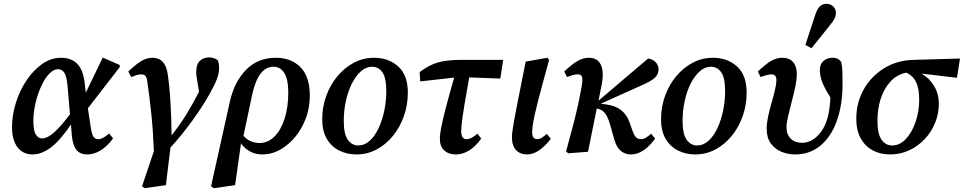

<svg xmlns="http://www.w3.org/2000/svg" viewBox="-20 -796 5055 1007"><path d="M155 -161Q155 -112 167.5 -91Q180 -70 200 -70Q229 -70 265.5 -103Q302 -136 347 -197L334 -349Q329 -397 317 -415Q305 -433 285 -433Q260 -433 236.5 -407.5Q213 -382 194.5 -340.5Q176 -299 165.5 -252Q155 -205 155 -161ZM151 14Q100 14 71.5 -24Q43 -62 43 -129Q43 -192 63 -256Q83 -320 118.5 -373.5Q154 -427 200.5 -460Q247 -493 300 -493Q354 -493 385 -461.5Q416 -430 424 -361L430 -310L519 -494L608 -455V-444L441 -228L455 -135Q461 -92 470 -79Q479 -66 496 -66Q519 -66 552 -96L573 -70Q542 -28 507.5 -7Q473 14 438 14Q401 14 381.5 -9Q362 -32 357 -84L352 -143Q297 -61 248 -23.5Q199 14 151 14Z M739 191 725 181 787 -3Q783 -108 774 -195.5Q765 -283 753 -365Q750 -390 742.5 -398Q735 -406 721 -406Q709 -406 697 -402.5Q685 -399 668 -392L653 -421Q695 -461 723 -477Q751 -493 780 -493Q848 -493 860 -405Q870 -335 874.5 -252.5Q879 -170 880 -86Q925 -143 959 -198.5Q993 -254 1024 -315L1017 -357Q1015 -372 1012 -388Q1009 -404 1009 -417Q1009 -458 1028 -476.5Q1047 -495 1077 -495Q1091 -495 1102.5 -490.5Q1114 -486 1121 -481Q1125 -474 1127 -463.5Q1129 -453 1129 -437Q1129 -412 1118 -382.5Q1107 -353 1081 -306Q1044 -240 990 -165Q936 -90 874 -22L850 175Z M1303 -301 1257 -84Q1290 -46 1342 -46Q1385 -46 1419 -79.5Q1453 -113 1472.5 -173Q1492 -233 1492 -311Q1492 -379 1471.5 -412.5Q1451 -446 1413 -446Q1376 -446 1348 -411.5Q1320 -377 1303 -301ZM1102 191 1087 181 1186 -265Q1210 -369 1271.5 -431Q1333 -493 1427 -493Q1507 -493 1556 -443.5Q1605 -394 1605 -293Q1605 -233 1585 -178Q1565 -123 1529.5 -79.5Q1494 -36 1449.5 -11Q1405 14 1355 14Q1321 14 1292.5 -1Q1264 -16 1244 -44L1213 175Z M1850 14Q1800 14 1759 -6.5Q1718 -27 1694 -68Q1670 -109 1670 -170Q1670 -235 1691 -293Q1712 -351 1749.5 -396Q1787 -441 1836 -467Q1885 -493 1942 -493Q2018 -493 2068.5 -447.5Q2119 -402 2119 -310Q2119 -246 2098.5 -187.5Q2078 -129 2041 -83.5Q2004 -38 1955 -12Q1906 14 1850 14ZM1859 -33Q1892 -33 1919 -57.5Q1946 -82 1965.5 -123.5Q1985 -165 1995.5 -215.5Q2006 -266 2006 -317Q2006 -388 1985.5 -417Q1965 -446 1932 -446Q1900 -446 1873 -422Q1846 -398 1825.5 -357.5Q1805 -317 1794 -266Q1783 -215 1783 -162Q1783 -91 1805 -62Q1827 -33 1859 -33Z M2184 -369 2181 -418Q2212 -441 2241.5 -455Q2271 -469 2309 -475.5Q2347 -482 2401 -482H2619L2604 -384L2441 -390Q2427 -311 2418.5 -261.5Q2410 -212 2406 -183Q2402 -154 2400.5 -137Q2399 -120 2399 -107Q2399 -66 2427 -66Q2452 -66 2484 -95L2504 -69Q2472 -25 2438.5 -5.5Q2405 14 2371 14Q2332 14 2309.5 -7.5Q2287 -29 2287 -67Q2287 -80 2289.5 -99.5Q2292 -119 2299.5 -153.5Q2307 -188 2322 -245Q2337 -302 2362 -389Z M2745 14Q2708 14 2686.5 -9Q2665 -32 2665 -75Q2665 -87 2667 -104Q2669 -121 2675 -156Q2681 -191 2694 -256L2737 -473L2851 -493L2860 -482L2827 -361Q2798 -255 2784.5 -194Q2771 -133 2771 -103Q2771 -66 2798 -66Q2810 -66 2821.5 -73.5Q2833 -81 2848 -94L2869 -68Q2805 14 2745 14Z M2949 -2Q2972 -85 2987 -143.5Q3002 -202 3012 -248Q3022 -294 3030 -339Q3037 -376 3033 -391Q3029 -406 3013 -406Q2997 -406 2984.5 -402.5Q2972 -399 2954 -392L2939 -421Q2982 -461 3010.5 -477Q3039 -493 3069 -493Q3114 -493 3131.5 -456Q3149 -419 3135 -348L3119 -268L3379 -489Q3403 -486 3418.5 -470Q3434 -454 3434 -432Q3434 -407 3415 -388.5Q3396 -370 3342 -347L3131 -252L3161 -248Q3253 -236 3282 -154L3297 -111Q3307 -83 3317.5 -74.5Q3328 -66 3342 -66Q3355 -66 3368 -74Q3381 -82 3395 -95L3416 -69Q3388 -30 3356 -8Q3324 14 3289 14Q3258 14 3235.5 -5Q3213 -24 3201 -67L3184 -128Q3170 -180 3155 -200Q3140 -220 3115 -226L3110 -227L3064 0L2960 8Z M3627 14Q3577 14 3536 -6.5Q3495 -27 3471 -68Q3447 -109 3447 -170Q3447 -235 3468 -293Q3489 -351 3526.5 -396Q3564 -441 3613 -467Q3662 -493 3719 -493Q3795 -493 3845.5 -447.5Q3896 -402 3896 -310Q3896 -246 3875.5 -187.5Q3855 -129 3818 -83.5Q3781 -38 3732 -12Q3683 14 3627 14ZM3636 -33Q3669 -33 3696 -57.5Q3723 -82 3742.5 -123.5Q3762 -165 3772.5 -215.5Q3783 -266 3783 -317Q3783 -388 3762.5 -417Q3742 -446 3709 -446Q3677 -446 3650 -422Q3623 -398 3602.5 -357.5Q3582 -317 3571 -266Q3560 -215 3560 -162Q3560 -91 3582 -62Q3604 -33 3636 -33Z M4150 14Q4113 14 4078.5 0Q4044 -14 4022.5 -44Q4001 -74 4001 -122Q4001 -149 4008.5 -184.5Q4016 -220 4026.5 -256Q4037 -292 4044.5 -324Q4052 -356 4052 -377Q4052 -406 4025 -406Q4008 -406 3969 -392L3955 -421Q3997 -461 4025 -477Q4053 -493 4083 -493Q4120 -493 4139.5 -470.5Q4159 -448 4159 -408Q4159 -379 4151 -340.5Q4143 -302 4132 -261Q4121 -220 4113 -185Q4105 -150 4105 -129Q4105 -91 4127 -69Q4149 -47 4186 -47Q4244 -47 4287.5 -106.5Q4331 -166 4335 -285Q4304 -335 4292 -366.5Q4280 -398 4280 -429Q4280 -461 4300.5 -477.5Q4321 -494 4349 -493Q4377 -493 4392 -471Q4397 -449 4398 -425Q4399 -401 4399 -358Q4399 -247 4369.5 -163.5Q4340 -80 4284 -33Q4228 14 4150 14ZM4204 -560Q4230 -640 4256 -719Q4267 -752 4281.5 -764Q4296 -776 4313 -776Q4336 -776 4350 -762.5Q4364 -749 4364 -729Q4364 -712 4356.5 -697.5Q4349 -683 4332 -663Q4308 -633 4284.5 -603Q4261 -573 4236 -543Z M4648 14Q4598 14 4558 -7Q4518 -28 4494.5 -70Q4471 -112 4471 -173Q4471 -257 4509.5 -326Q4548 -395 4616 -437.5Q4684 -480 4772 -482L5015 -489L4999 -388L4813 -410Q4855 -386 4879.5 -344.5Q4904 -303 4904 -253Q4904 -199 4884 -150.5Q4864 -102 4828.5 -65Q4793 -28 4747 -7Q4701 14 4648 14ZM4582 -162Q4582 -95 4603 -64Q4624 -33 4659 -33Q4699 -33 4731 -67Q4763 -101 4782 -156.5Q4801 -212 4801 -274Q4801 -330 4785 -364.5Q4769 -399 4733 -415Q4684 -405 4650 -368Q4616 -331 4599 -277.5Q4582 -224 4582 -162Z"/></svg>

Font: Source Serif Pro SemiBold
Style: Italic
Weight: 600
Italic angle: -12°
Designer: Frank Grießhammer
Foundry: Adobe Systems Incorporated
Version: Version 3.001;hotconv 1.0.111;makeotfexe 2.5.65597